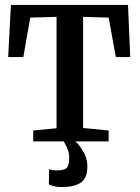

<svg xmlns="http://www.w3.org/2000/svg" viewBox="-20 -570 563 774"><path d="M114 0V-44L208 -53V-502L102 -499L74 -340H13L24 -550H496L505 -340H447L418 -499L315 -502V-54L418 -44V0H284Q302 16 318 45.5Q334 75 332 107Q331 149 305 166.5Q279 184 229 184Q199 184 177 174L178 112Q193 117 209 117Q237 117 248 107.5Q259 98 259 66Q259 35 237 0Z"/></svg>

Font: Aikya SemiBold
Style: Regular
Weight: 600
Designer: Neelakash Kshetrimayum (Latin subset based on Merriweather by Eben Sorkin)
Foundry: Brand New Type
Version: Version 1.00 b005